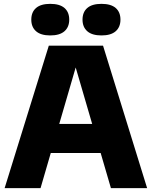

<svg xmlns="http://www.w3.org/2000/svg" viewBox="-20 -977 788 997"><path d="M4 0 233.5 -740H515L744 0H556L364 -657.5H382L190.5 0ZM180.5 -182.5 221 -333.5H526.5L566.5 -182.5ZM507 -793Q458 -793 433.2 -814.8Q408.5 -836.5 408.5 -875Q408.5 -914 433.2 -935.5Q458 -957 507 -957Q556 -957 580.8 -935.5Q605.5 -914 605.5 -875Q605.5 -836.5 580.8 -814.8Q556 -793 507 -793ZM241 -793Q192 -793 167.2 -814.8Q142.5 -836.5 142.5 -875Q142.5 -914 167.2 -935.5Q192 -957 241 -957Q290 -957 314.8 -935.5Q339.5 -914 339.5 -875Q339.5 -836.5 314.8 -814.8Q290 -793 241 -793Z"/></svg>

Font: Encode Sans Condensed Thin ExtraBold
Style: Regular
Weight: 800
Version: Version 3.002